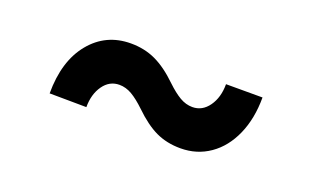

<svg xmlns="http://www.w3.org/2000/svg" viewBox="-41 -564 859 529"><g transform="rotate(20 389.0 -299.5)"><path d="M501 -187Q461 -187 429 -202Q397 -217 361 -252Q339 -273 321 -283.5Q303 -294 284 -294Q255 -294 237 -268.5Q219 -243 219 -205L111 -206Q111 -301 156.5 -356.5Q202 -412 275 -412Q315 -412 348 -396.5Q381 -381 416 -347Q438 -326 456 -315.5Q474 -305 493 -305Q522 -305 540.5 -331Q559 -357 559 -396H666Q666 -334 645 -286.5Q624 -239 586.5 -213Q549 -187 501 -187Z"/></g></svg>

Font: Freesentation 8 ExtraBold
Style: Regular
Weight: 800
Designer: glyphs from Roboto by Christian Robertson / Hangul glyphs from Noto Sans CJK(Source Han Sans) by Jang Soo-young and Kang
Foundry: PT&
Version: Version 2.001